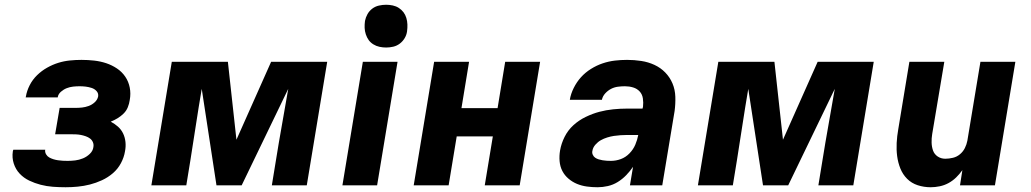

<svg xmlns="http://www.w3.org/2000/svg" viewBox="-20 -780 4340 808"><path d="M256 8Q229 8 202.5 6Q176 4 151 -2.5Q126 -9 103 -20Q80 -31 63 -49Q46 -67 38 -91.5Q30 -116 34 -143L36 -150H171L170 -149Q169 -139 174 -130.5Q179 -122 187 -117.5Q195 -113 204.5 -110Q214 -107 224.5 -105.5Q235 -104 245 -103.5Q255 -103 265 -103Q281 -103 297 -105Q313 -107 329 -113.5Q345 -120 358 -132.5Q371 -145 373 -161Q375 -172 371 -181.5Q367 -191 359 -197Q351 -203 341 -206.5Q331 -210 321 -212Q311 -214 300.5 -214.5Q290 -215 279 -215H212L231 -326H298Q312 -326 325.5 -327.5Q339 -329 353 -334Q367 -339 378.5 -349.5Q390 -360 393 -374Q395 -387 386.5 -396.5Q378 -406 365.5 -410Q353 -414 340.5 -415.5Q328 -417 315 -417Q301 -417 287.5 -415.5Q274 -414 261 -409Q248 -404 236.5 -394Q225 -384 223 -371V-370H88L89 -374Q93 -398 105 -421.5Q117 -445 136 -463.5Q155 -482 178 -495Q201 -508 225 -515.5Q249 -523 274 -525.5Q299 -528 323 -528Q350 -528 376.5 -525Q403 -522 427 -514Q451 -506 472 -492Q493 -478 507 -457.5Q521 -437 526 -411.5Q531 -386 526 -359Q524 -344 518 -329Q512 -314 500.5 -302.5Q489 -291 475 -282.5Q461 -274 446 -268Q463 -259 476.5 -247Q490 -235 498 -218.5Q506 -202 508 -182.5Q510 -163 506 -143Q502 -118 489 -93.5Q476 -69 455 -51Q434 -33 409 -21.5Q384 -10 358.5 -3.5Q333 3 307 5.5Q281 8 256 8Z M617 0 703 -520H939L975 -192L1121 -520H1357L1271 0H1124L1141 -104Q1153 -179 1166.5 -254.5Q1180 -330 1193 -406L997 0H891L829 -406Q816 -330 804.5 -254.5Q793 -179 781 -104L764 0Z M1421 0 1507 -520H1653L1567 0ZM1605 -580Q1591 -580 1577 -583Q1563 -586 1551 -593.5Q1539 -601 1531.5 -611.5Q1524 -622 1519.5 -635.5Q1515 -649 1514.5 -663Q1514 -677 1516 -692Q1519 -707 1526.5 -720.5Q1534 -734 1546.5 -743.5Q1559 -753 1574.5 -756.5Q1590 -760 1605 -760Q1619 -760 1633 -757Q1647 -754 1658.5 -746.5Q1670 -739 1678 -728.5Q1686 -718 1690 -704.5Q1694 -691 1694.5 -677Q1695 -663 1693 -648Q1691 -633 1683 -619.5Q1675 -606 1662.5 -596.5Q1650 -587 1635 -583.5Q1620 -580 1605 -580Z M1721 0 1807 -520H1954L1922 -325H2074L2106 -520H2253L2167 0H2020L2054 -206H1902L1868 0Z M2495 8Q2472 8 2450 5Q2428 2 2408.5 -6Q2389 -14 2372.5 -28Q2356 -42 2346.5 -60.5Q2337 -79 2335 -101.5Q2333 -124 2337 -147Q2342 -176 2356 -204Q2370 -232 2393 -253Q2416 -274 2445 -288Q2474 -302 2502.5 -309.5Q2531 -317 2560.5 -320Q2590 -323 2619 -323H2684L2686 -331Q2688 -348 2685.5 -365.5Q2683 -383 2672 -395Q2661 -407 2644.5 -412Q2628 -417 2610 -417Q2595 -417 2580 -415Q2565 -413 2551.5 -406Q2538 -399 2527 -387Q2516 -375 2513 -360H2378Q2382 -385 2394.5 -410Q2407 -435 2425 -455Q2443 -475 2467 -490Q2491 -505 2516.5 -513.5Q2542 -522 2567.5 -525Q2593 -528 2619 -528Q2649 -528 2678.5 -523.5Q2708 -519 2734 -507Q2760 -495 2779.5 -475Q2799 -455 2810 -429Q2821 -403 2822 -373Q2823 -343 2819 -313L2767 0H2631L2644 -78Q2631 -59 2615 -42.5Q2599 -26 2579.5 -14Q2560 -2 2538 3Q2516 8 2495 8ZM2551 -103Q2572 -103 2592.5 -110.5Q2613 -118 2629 -134.5Q2645 -151 2653.5 -171Q2662 -191 2666 -212H2620Q2606 -212 2591.5 -211Q2577 -210 2563.5 -208Q2550 -206 2535.5 -201.5Q2521 -197 2508.5 -190Q2496 -183 2485.5 -171Q2475 -159 2473 -145Q2471 -137 2474.5 -129Q2478 -121 2484.5 -116.5Q2491 -112 2499 -109.5Q2507 -107 2516 -105.5Q2525 -104 2534 -103.5Q2543 -103 2551 -103Z M2917 0 3003 -520H3239L3275 -192L3421 -520H3657L3571 0H3424L3441 -104Q3453 -179 3466.5 -254.5Q3480 -330 3493 -406L3297 0H3191L3129 -406Q3116 -330 3104.5 -254.5Q3093 -179 3081 -104L3064 0Z M3897 8Q3868 8 3842 -0.5Q3816 -9 3797.5 -27.5Q3779 -46 3769 -71Q3759 -96 3755.5 -123Q3752 -150 3753.5 -178.5Q3755 -207 3760 -235L3807 -520H3954L3903 -216Q3900 -198 3900.5 -180Q3901 -162 3906.5 -146.5Q3912 -131 3926 -121.5Q3940 -112 3958 -112Q3974 -112 3990.5 -116Q4007 -120 4020 -131Q4033 -142 4040.5 -157Q4048 -172 4051 -188L4106 -520H4253L4167 0H4020L4030 -64Q4018 -47 4003.5 -33Q3989 -19 3971.5 -9.5Q3954 0 3934.5 4Q3915 8 3897 8Z"/></svg>

Font: Iosevka Aile Heavy
Style: Italic
Weight: 900
Italic angle: -9°
Designer: Belleve Invis
Foundry: Belleve Invis
Version: Version 31.1.0; ttfautohint (v1.8.4)